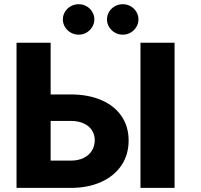

<svg xmlns="http://www.w3.org/2000/svg" viewBox="-20 -915 981 935"><path d="M606.4 -230.5Q606.4 -162.6 571.8 -110.4Q537.1 -58.1 473.1 -29.1Q409.2 0 324.2 0H60.5V-707H226.6V-455.1H324.2Q409.7 -455.1 473.6 -427.5Q537.6 -399.9 572 -349.1Q606.4 -298.3 606.4 -230.5ZM324.2 -132.8Q361.3 -132.8 387.7 -146Q414.1 -159.2 427.7 -181.6Q441.4 -204.1 441.4 -232.4Q441.4 -259.3 427.7 -280.5Q414.1 -301.8 387.7 -314Q361.3 -326.2 324.2 -326.2H226.6V-132.8ZM830.1 0H664.1V-707H830.1ZM286.1 -820.3Q286.1 -840.3 296.4 -857.4Q306.6 -874.5 324.5 -884.5Q342.3 -894.5 363.3 -894.5Q383.8 -894.5 401.4 -884.5Q418.9 -874.5 429.2 -857.4Q439.5 -840.3 439.5 -820.3Q439.5 -800.8 429.2 -783.7Q418.9 -766.6 401.4 -756.3Q383.8 -746.1 363.3 -746.1Q342.3 -746.1 324.5 -756.3Q306.6 -766.6 296.4 -783.7Q286.1 -800.8 286.1 -820.3ZM501 -820.3Q501 -840.3 511.2 -857.4Q521.5 -874.5 539.3 -884.5Q557.1 -894.5 578.1 -894.5Q598.6 -894.5 616.2 -884.5Q633.8 -874.5 644 -857.4Q654.3 -840.3 654.3 -820.3Q654.3 -800.8 644 -783.7Q633.8 -766.6 616.2 -756.3Q598.6 -746.1 578.1 -746.1Q557.1 -746.1 539.3 -756.3Q521.5 -766.6 511.2 -783.7Q501 -800.8 501 -820.3Z"/></svg>

Font: Pretendard ExtraBold
Style: Regular
Weight: 800
Designer: Base glyphs from Inter by Rasmus Andersson; Hangeul glyphs from Noto Sans CJK(Source Han Sans) by Jang Soo-young and Kan
Foundry: Kil Hyung-jin
Version: Version 1.309